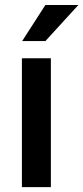

<svg xmlns="http://www.w3.org/2000/svg" viewBox="-20 -767 341 787"><path d="M188.5 0H69.8V-528.3H188.5ZM166 -746.6H301.3L166 -598.6H70.8Z"/></svg>

Font: RobotoDraft Medium
Style: Regular
Weight: 500
Version: Version 2.001152; 2014